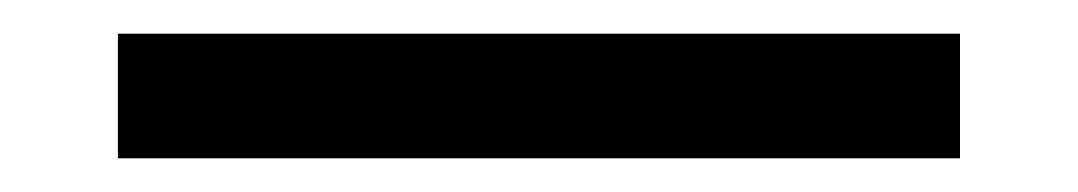

<svg xmlns="http://www.w3.org/2000/svg" viewBox="-20 88 640 114"><path d="M50 108H550V182H50Z"/></svg>

Font: Fira Mono
Style: Regular
Weight: 400
Designer: Carrois Corporate & Edenspiekermann AG
Foundry: Carrois Corporate GbR & Edenspiekermann AG
Version: Version 3.206